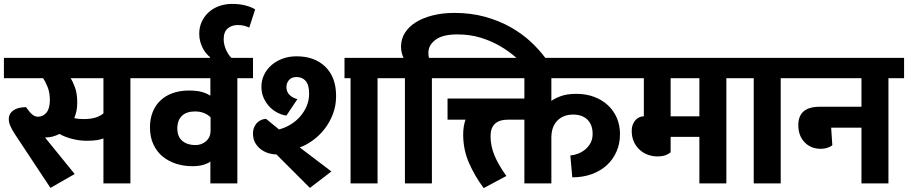

<svg xmlns="http://www.w3.org/2000/svg" viewBox="-30 -938 4644 982"><path d="M352 -48 228 23 48 -249Q31 -275 23 -293.5Q15 -312 15 -329Q15 -357 38.5 -373.5Q62 -390 103 -390L119 -369Q128 -357 139.5 -349Q151 -341 164 -341Q190 -341 207.5 -362Q225 -383 225 -426Q225 -464 213.5 -493Q202 -522 190 -538H-10V-642H717V-538H637V0H499V-230Q487 -225 466.5 -221.5Q446 -218 413 -218Q377 -218 339.5 -227.5Q302 -237 274 -253Q239 -235 204 -235H200ZM398 -329Q434 -329 458 -336.5Q482 -344 499 -358V-538H331Q341 -524 353 -492.5Q365 -461 365 -412Q365 -389 361 -370Q357 -351 350 -334Q361 -331 374.5 -330Q388 -329 398 -329Z M936 -475Q975 -475 999.5 -468.5Q1024 -462 1046 -449V-538H697V-642H1264V-538H1184V0H1046V-112Q1038 -104 1013.5 -96Q989 -88 953 -88Q910 -88 871 -100.5Q832 -113 802 -137.5Q772 -162 754.5 -199.5Q737 -237 737 -287Q737 -330 751 -365Q765 -400 791 -424.5Q817 -449 854 -462Q891 -475 936 -475ZM1047 -338Q1033 -352 1013 -360Q993 -368 967 -368Q924 -368 900.5 -345.5Q877 -323 877 -281Q877 -239 902.5 -217.5Q928 -196 969 -196Q1002 -196 1024.5 -216.5Q1047 -237 1047 -269Z M1044 -636V-646Q1035 -653 1025.5 -664Q1016 -675 1008 -690Q1000 -705 994.5 -724Q989 -743 989 -765Q989 -799 1002 -827Q1015 -855 1037.5 -875.5Q1060 -896 1091 -907Q1122 -918 1157 -918Q1196 -918 1226 -910Q1256 -902 1275 -890L1245 -797Q1234 -802 1219.5 -806Q1205 -810 1187 -810Q1155 -810 1134.5 -792.5Q1114 -775 1114 -737Q1114 -720 1118.5 -704.5Q1123 -689 1129.5 -676Q1136 -663 1143.5 -653.5Q1151 -644 1157 -638Z M1763 -538H1732V-642H1981V-538H1901V0H1763ZM1487 -650Q1579 -650 1634 -596.5Q1689 -543 1689 -447Q1689 -398 1673 -355.5Q1657 -313 1630.5 -279Q1604 -245 1570.5 -220.5Q1537 -196 1503 -184L1665 -61L1555 23L1384 -148Q1366 -148 1345 -154Q1324 -160 1306 -173Q1288 -186 1276 -206Q1264 -226 1264 -254Q1264 -274 1270.5 -288.5Q1277 -303 1287 -312Q1297 -321 1308.5 -325.5Q1320 -330 1331 -330L1397 -276Q1428 -284 1456 -301Q1484 -318 1505 -342Q1526 -366 1538.5 -395.5Q1551 -425 1551 -459Q1551 -504 1533.5 -524Q1516 -544 1487 -544Q1461 -544 1448 -528.5Q1435 -513 1435 -493Q1435 -468 1451 -452.5Q1467 -437 1491 -431L1435 -347Q1416 -349 1393.5 -359.5Q1371 -370 1352 -388.5Q1333 -407 1320 -434Q1307 -461 1307 -495Q1307 -526 1320 -554Q1333 -582 1357 -603.5Q1381 -625 1414 -637.5Q1447 -650 1487 -650Z M2041 -538H1961V-642H2034Q2029 -652 2025 -667Q2021 -682 2021 -699Q2021 -738 2041 -770Q2061 -802 2097.5 -824.5Q2134 -847 2184 -859.5Q2234 -872 2294 -872Q2379 -872 2451 -852Q2523 -832 2581.5 -799Q2640 -766 2685 -724Q2730 -682 2762 -638L2770 -626L2681 -571L2671 -583Q2645 -612 2609.5 -643.5Q2574 -675 2529 -701.5Q2484 -728 2429 -745Q2374 -762 2309 -762Q2234 -762 2197.5 -734.5Q2161 -707 2161 -669Q2161 -652 2164 -642H2259V-538H2179V0H2041Z M2569 -326Q2479 -326 2479 -242Q2479 -191 2499 -143Q2519 -95 2560 -38L2444 24Q2399 -36 2369 -104Q2339 -172 2339 -250Q2339 -293 2351 -326H2259V-434H2652V-538H2229V-642H3181V-538H2790V-422Q2806 -434 2837.5 -446Q2869 -458 2918 -458Q2968 -458 3009 -442.5Q3050 -427 3079.5 -399.5Q3109 -372 3125 -334.5Q3141 -297 3141 -252Q3141 -204 3123.5 -163.5Q3106 -123 3074 -93.5Q3042 -64 2997 -47.5Q2952 -31 2897 -31L2887 -143Q2905 -144 2925 -151.5Q2945 -159 2962 -172.5Q2979 -186 2990 -206Q3001 -226 3001 -253Q3001 -300 2974.5 -326Q2948 -352 2901 -352Q2851 -352 2820.5 -321Q2790 -290 2790 -233V0H2652V-326Z M3400 -538V-343H3547V-538ZM3400 -159Q3393 -152 3376 -145Q3359 -138 3332 -138Q3306 -138 3282.5 -147Q3259 -156 3241 -172.5Q3223 -189 3212 -213Q3201 -237 3201 -268Q3201 -288 3207 -302Q3213 -316 3221.5 -325Q3230 -334 3240.5 -338.5Q3251 -343 3260 -343H3263V-538H3171V-642H3765V-538H3685V0H3547V-238H3400Z M3825 -538H3745V-642H4043V-538H3963V0H3825Z M4376 -392V-538H4023V-642H4594V-538H4514V0H4376V-285H4221L4227 -195Q4222 -190 4205.5 -183.5Q4189 -177 4168 -177Q4117 -177 4085 -210.5Q4053 -244 4053 -298Q4053 -392 4162 -392Z"/></svg>

Font: Mukta ExtraBold
Style: Regular
Weight: 800
Designer: Girish Dalvi and Yashodeep Gholap
Foundry: Ek Type
Version: Version 2.538;PS 1.002;hotconv 16.6.51;makeotf.lib2.5.65220;